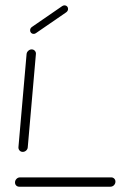

<svg xmlns="http://www.w3.org/2000/svg" viewBox="-20 -705 479 725"><path d="M415.9 -19.3Q415.9 -11.5 410.4 -5.7Q404.8 0 397 0H52.6Q45.9 0 41.3 -4.4Q36.7 -8.9 36.7 -15.9Q36.7 -23.7 42.2 -29.4Q47.8 -35.2 55.6 -35.2H400Q406.7 -35.2 411.3 -30.6Q415.9 -25.9 415.9 -19.3ZM65.9 -131.5Q58.5 -131.5 53.9 -136.7Q49.3 -141.9 49.6 -148.9L80.4 -501.1Q81.1 -508.1 86.9 -513.3Q92.6 -518.5 99.6 -518.5Q106.7 -518.5 111.5 -513.3Q116.3 -508.1 115.6 -501.1L84.8 -148.9Q84.4 -141.9 78.9 -136.7Q73.3 -131.5 65.9 -131.5ZM107 -577Q101.1 -577 97.4 -580.9Q93.7 -584.8 93.7 -590.4Q93.7 -598.5 100.7 -603.3L214.8 -681.9Q218.9 -684.8 223.7 -684.8Q229.6 -684.8 233.3 -680.9Q237 -677 237 -671.5Q237 -663.7 230 -658.5L115.9 -580Q111.9 -577 107 -577Z"/></svg>

Font: 26F Galaxy Sans Light
Style: Italic
Weight: 300
Italic angle: -5°
Designer: C₂₉H₂₅N₃O₅
Version: Version 1.200